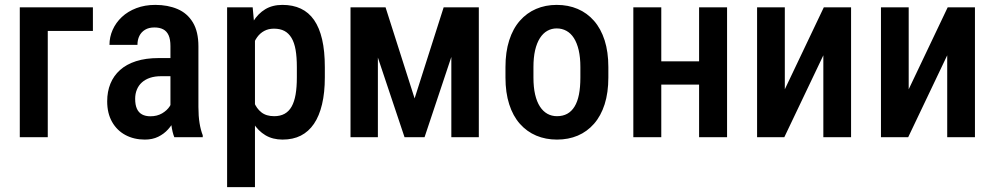

<svg xmlns="http://www.w3.org/2000/svg" viewBox="-20 -558 4046 781"><path d="M357.9 -528.3V-432.1H174.3V0H60.5V-528.3Z M673.3 -107.4V-370.6Q673.3 -397.9 665.8 -414.6Q658.2 -431.2 643.8 -438.7Q629.4 -446.3 607.9 -446.3Q585.4 -446.3 570.1 -437Q554.7 -427.7 546.9 -411.9Q539.1 -396 539.1 -375.5H425.3Q425.3 -407.2 438.2 -436.5Q451.2 -465.8 475.6 -488.8Q500 -511.7 534.7 -524.9Q569.3 -538.1 611.8 -538.1Q662.6 -538.1 702.1 -521.2Q741.7 -504.4 764.4 -467Q787.1 -429.7 787.1 -369.1V-122.6Q787.1 -85.9 791.7 -57.4Q796.4 -28.8 804.7 -7.8V0H689Q681.2 -19 677.2 -48.8Q673.3 -78.6 673.3 -107.4ZM688.5 -321.8 689 -248H634.3Q609.9 -248 590.3 -241.5Q570.8 -234.9 557.4 -222.9Q543.9 -210.9 536.9 -193.8Q529.8 -176.8 529.8 -156.2Q529.8 -131.3 536.9 -115.7Q543.9 -100.1 557.9 -92.5Q571.8 -85 591.8 -85Q619.1 -85 639.4 -96.9Q659.7 -108.9 670.7 -126Q681.6 -143.1 679.2 -157.2L705.1 -109.9Q701.2 -91.3 690.7 -70.8Q680.2 -50.3 663.6 -31.7Q647 -13.2 623.5 -1.7Q600.1 9.8 569.3 9.8Q524.9 9.8 490.2 -8.8Q455.6 -27.3 435.8 -62.3Q416 -97.2 416 -146Q416 -185.5 429.2 -217.8Q442.4 -250 468.3 -273.2Q494.1 -296.4 533.4 -309.1Q572.8 -321.8 625.5 -321.8Z M1017.1 -426.8V203.1H903.8V-528.3H1007.8ZM1301.3 -285.2V-243.2Q1301.3 -181.2 1290 -133.8Q1278.8 -86.4 1257.1 -54.4Q1235.4 -22.5 1203.6 -6.3Q1171.9 9.8 1129.4 9.8Q1089.4 9.8 1059.8 -7.8Q1030.3 -25.4 1010.3 -57.1Q990.2 -88.9 978.3 -132.6Q966.3 -176.3 960.9 -228V-292.5Q966.3 -347.2 977.8 -392.3Q989.3 -437.5 1009.5 -470.2Q1029.8 -502.9 1059.1 -520.5Q1088.4 -538.1 1128.9 -538.1Q1171.4 -538.1 1203.6 -522.9Q1235.8 -507.8 1257.6 -476.6Q1279.3 -445.3 1290.3 -397.7Q1301.3 -350.1 1301.3 -285.2ZM1187.5 -243.2V-285.2Q1187.5 -325.7 1182.4 -355.2Q1177.2 -384.8 1165.8 -403.8Q1154.3 -422.9 1137 -432.1Q1119.6 -441.4 1094.2 -441.4Q1071.8 -441.4 1054.7 -432.1Q1037.6 -422.9 1025.9 -406.5Q1014.2 -390.1 1007.3 -367.9Q1000.5 -345.7 998.5 -319.8V-200.2Q1002.9 -168.9 1013.2 -142.8Q1023.4 -116.7 1043.2 -101.1Q1063 -85.4 1095.2 -85.4Q1120.1 -85.4 1137.7 -95.2Q1155.3 -105 1166.3 -124.5Q1177.2 -144 1182.4 -173.6Q1187.5 -203.1 1187.5 -243.2Z M1666.5 -157.7 1784.7 -528.3H1883.3L1707 0H1625.5L1448.7 -528.3H1548.3ZM1517.1 -528.3V0H1405.8V-528.3ZM1815.9 0V-528.3H1927.7V0Z M2036.1 -242.7V-285.2Q2036.1 -346.7 2051.3 -394Q2066.4 -441.4 2094.5 -473.4Q2122.6 -505.4 2160.6 -521.7Q2198.7 -538.1 2244.6 -538.1Q2291.5 -538.1 2329.8 -521.7Q2368.2 -505.4 2396.2 -473.4Q2424.3 -441.4 2439.5 -394Q2454.6 -346.7 2454.6 -285.2V-242.7Q2454.6 -181.2 2439.5 -133.8Q2424.3 -86.4 2396.2 -54.4Q2368.2 -22.5 2330.1 -6.3Q2292 9.8 2245.6 9.8Q2199.7 9.8 2161.4 -6.3Q2123 -22.5 2094.7 -54.4Q2066.4 -86.4 2051.3 -133.8Q2036.1 -181.2 2036.1 -242.7ZM2149.9 -285.2V-242.7Q2149.9 -203.1 2156.7 -173.6Q2163.6 -144 2176.3 -124.5Q2189 -105 2206.5 -95.2Q2224.1 -85.4 2245.6 -85.4Q2269.5 -85.4 2287.4 -95.2Q2305.2 -105 2317.1 -124.5Q2329.1 -144 2335 -173.6Q2340.8 -203.1 2340.8 -242.7V-285.2Q2340.8 -324.2 2334 -353.8Q2327.1 -383.3 2314.5 -403.1Q2301.8 -422.9 2283.9 -432.6Q2266.1 -442.4 2244.6 -442.4Q2223.6 -442.4 2206.3 -432.6Q2189 -422.9 2176.3 -403.1Q2163.6 -383.3 2156.7 -353.8Q2149.9 -324.2 2149.9 -285.2Z M2855 -308.6V-213.9H2637.7V-308.6ZM2669.9 -528.3V0H2556.2V-528.3ZM2937.5 -528.3V0H2823.7V-528.3Z M3172.4 -194.8 3331.1 -528.3H3441.9V0H3329.1V-333L3170.4 0H3059.6V-528.3H3172.4Z M3676.3 -194.8 3835 -528.3H3945.8V0H3833V-333L3674.3 0H3563.5V-528.3H3676.3Z"/></svg>

Font: Roboto Condensed Medium
Style: Regular
Weight: 500
Designer: Christian Robertson
Foundry: Google
Version: Version 3.0